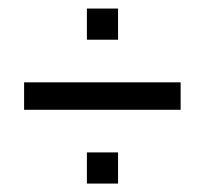

<svg xmlns="http://www.w3.org/2000/svg" viewBox="-20 -587 481 451"><path d="M36.6 -329.1V-393.6H404.3V-329.1ZM184.1 -155.8V-229H257.3V-155.8ZM184.1 -493.7V-566.9H257.3V-493.7Z"/></svg>

Font: News Cycle
Style: Regular
Weight: 500
Version: Version 0.5.2